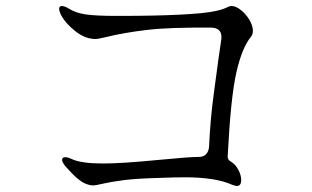

<svg xmlns="http://www.w3.org/2000/svg" viewBox="-20 -678 1040 640"><path d="M597 -87Q564 -87 512 -85Q437 -83 396 -78Q355 -73 320 -65Q298 -60 291 -60Q280 -60 267 -65Q241 -74 197 -125Q187 -138 187 -145Q187 -154 198 -154Q207 -154 221 -147Q253 -133 324 -133Q385 -133 509 -145Q611 -155 644 -155Q659 -155 667.5 -164.5Q676 -174 677 -191Q681 -282 693.5 -372.5Q706 -463 708 -480Q717 -543 718 -549Q721 -586 682 -586Q542 -587 467.5 -578Q393 -569 336 -555Q308 -548 298 -548Q264 -548 230.5 -574.5Q197 -601 182 -631Q177 -643 177 -648Q177 -658 186 -658Q195 -658 210 -649Q232 -635 265.5 -630Q299 -625 369 -625Q439 -625 485 -626Q586 -628 649 -634Q712 -640 740 -655Q746 -658 752 -658Q766 -658 783 -644.5Q800 -631 811.5 -611.5Q823 -592 823 -575Q823 -564 817 -556Q787 -520 768 -437Q749 -354 739 -158V-155Q739 -145 750 -139Q765 -130 774.5 -112Q784 -94 784 -78Q784 -58 769 -58Q766 -58 754 -62Q699 -87 597 -87Z"/></svg>

Font: Hina Mincho
Style: Regular
Weight: 400
Designer: satsuyako
Foundry: satsuyako
Version: Version 1.100